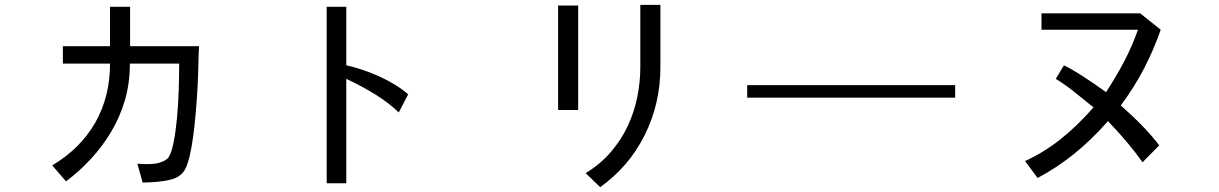

<svg xmlns="http://www.w3.org/2000/svg" viewBox="-20 -690 5040 794"><path d="M803 -499Q801 -459 800 -410.5Q799 -362 796 -312Q793 -262 788.5 -212.5Q784 -163 778 -120Q772 -77 764 -43.5Q756 -10 746 9Q729 42 685 53Q641 64 570 65L548 -13Q609 -8 639 -17Q669 -26 678 -41Q690 -60 698.5 -104Q707 -148 712 -202.5Q717 -257 719 -316.5Q721 -376 721 -427H517Q517 -345 496.5 -275.5Q476 -206 440 -145.5Q404 -85 356.5 -33.5Q309 18 253 60L196 -6Q313 -76 374 -183Q435 -290 435 -427H240V-499H435V-662H518V-499Z M1629 -225Q1589 -264 1533.5 -298.5Q1478 -333 1412 -364V68H1331V-662H1412V-420Q1480 -405 1549.5 -373.5Q1619 -342 1668 -300Z M2371 -235H2288V-667H2371ZM2711 -413Q2711 -261 2646 -131Q2581 -1 2462 84L2402 26Q2464 -12 2507 -62.5Q2550 -113 2576.5 -170Q2603 -227 2615.5 -289Q2628 -351 2628 -413V-670H2711Z M3930 -286H3070V-338H3930Z M4780 -567Q4752 -486 4712 -408.5Q4672 -331 4615 -254Q4667 -208 4706 -167.5Q4745 -127 4774 -89L4705 -19Q4678 -57 4643 -99Q4608 -141 4562 -189Q4492 -110 4421 -53Q4350 4 4271 46L4219 -24Q4296 -59 4366 -114.5Q4436 -170 4502 -246Q4457 -283 4419.5 -312.5Q4382 -342 4346 -364L4380 -420Q4416 -402 4458.5 -374.5Q4501 -347 4554 -309Q4597 -375 4629 -436Q4661 -497 4686 -567H4287V-635H4695Z"/></svg>

Font: NanumGothicCoding
Style: Regular
Weight: 400
Monospace: yes
Designer: Kwon Bruce; Nicolas Noh; Sung-woo Choi; Go-un Cha; Soo-hyun Park;
Foundry: NHN Corporation
Version: Version 2.000;PS 1;hotconv 1.0.49;makeotf.lib2.0.14853